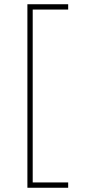

<svg xmlns="http://www.w3.org/2000/svg" viewBox="-20 -807 406 904"><path d="M134 -787V77H109V-787ZM301 -762H109V-787H301ZM301 77H109V52H301Z"/></svg>

Font: FreesentationVF
Style: Regular
Weight: 400
Designer: glyphs from Roboto by Christian Robertson / Hangul glyphs from Noto Sans CJK(Source Han Sans) by Jang Soo-young and Kang
Foundry: PT&
Version: Version 2.001;Glyphs 3.3.1 (3343)